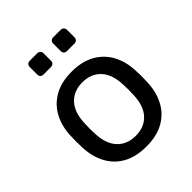

<svg xmlns="http://www.w3.org/2000/svg" viewBox="-202 -844 979 979"><g transform="rotate(-45 287.0 -355.0)"><path d="M286.9 10Q211.1 10 159.9 -19.1Q108.7 -48.1 81.7 -99.8Q54.7 -151.4 52.1 -217.1Q51.1 -233.6 51.1 -260.1Q51.1 -286.6 52.1 -302.9Q54.7 -369.6 82.2 -420.7Q109.6 -471.9 160.8 -500.9Q212.1 -530 286.9 -530Q361.7 -530 412.9 -500.9Q464.1 -471.9 491.6 -420.7Q519.1 -369.6 521.6 -302.9Q522.8 -286.6 522.8 -260.1Q522.8 -233.6 521.6 -217.1Q519.1 -151.4 492.1 -99.8Q465.1 -48.1 413.8 -19.1Q362.6 10 286.9 10ZM286.9 -67.1Q349.2 -67.1 386.3 -106.8Q423.3 -146.4 426.1 -222.1Q427.1 -237.1 427.1 -260Q427.1 -282.9 426.1 -297.9Q423.3 -374 386.3 -413.4Q349.2 -452.9 286.9 -452.9Q224.7 -452.9 187.6 -413.4Q150.4 -374 147.6 -297.9Q146.6 -282.9 146.6 -260Q146.6 -237.1 147.6 -222.1Q150.4 -146.4 187.6 -106.8Q224.7 -67.1 286.9 -67.1ZM343.9 -621Q333.8 -621 327.7 -627.1Q321.7 -633.1 321.7 -643.2V-697.3Q321.7 -707.3 327.7 -713.8Q333.8 -720.3 343.9 -720.3H398Q408 -720.3 414.5 -713.8Q421 -707.3 421 -697.3V-643.2Q421 -633.1 414.5 -627.1Q408 -621 398 -621ZM174.8 -621Q164.7 -621 158.6 -627.1Q152.6 -633.1 152.6 -643.2V-697.3Q152.6 -707.3 158.6 -713.8Q164.7 -720.3 174.8 -720.3H228.9Q238.9 -720.3 245.4 -713.8Q251.9 -707.3 251.9 -697.3V-643.2Q251.9 -633.1 245.4 -627.1Q238.9 -621 228.9 -621Z"/></g></svg>

Font: Rubik Light
Style: Regular
Weight: 300
Designer: Hubert and Fischer
Foundry: Hubert and Fischer
Version: Version 2.300;gftools[0.9.30]